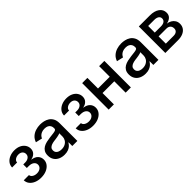

<svg xmlns="http://www.w3.org/2000/svg" viewBox="254 -1658 2778 2778"><g transform="rotate(-45 1643.0 -269.0)"><path d="M248.5 6.8Q189.5 6.8 142.8 -12.7Q96.2 -32.2 69.3 -66.7Q42.5 -101.1 41.5 -146H148.4Q149.9 -117.7 178.7 -99.1Q207.5 -80.6 248 -80.6Q292.5 -80.6 320.3 -103Q348.1 -125.5 348.1 -159.7Q348.1 -195.8 318.4 -218Q288.6 -240.2 237.3 -240.2H198.7V-313H237.3Q280.3 -313 307.9 -334Q335.4 -355 335.4 -390.1Q335.4 -423.3 312.3 -444.1Q289.1 -464.8 250.5 -464.8Q212.4 -464.8 184.3 -446Q156.2 -427.2 155.8 -396H53.2Q53.7 -441.4 80.1 -475.8Q106.4 -510.3 151.4 -529.8Q196.3 -549.3 251.5 -549.3Q308.6 -549.3 350.6 -529.1Q392.6 -508.8 415.5 -474.4Q438.5 -439.9 438.5 -397.9Q438.5 -350.1 408.2 -319.8Q377.9 -289.6 332.5 -282.2V-278.8Q395 -270 427.2 -235.6Q459.5 -201.2 459.5 -151.4Q459.5 -105.5 432.4 -69.8Q405.3 -34.2 357.9 -13.7Q310.5 6.8 248.5 6.8Z M723.6 11.7Q671.4 11.7 629.9 -7.3Q588.4 -26.4 564 -63.2Q539.6 -100.1 539.6 -153.8Q539.6 -199.7 557.4 -229.2Q575.2 -258.8 605.2 -276.4Q635.3 -293.9 672.6 -302.5Q710 -311 749 -315.9Q797.4 -321.8 827.4 -325.4Q857.4 -329.1 871.6 -337.4Q885.7 -345.7 885.7 -365.2V-368.2Q885.7 -397.9 873.8 -418.9Q861.8 -439.9 838.6 -451.2Q815.4 -462.4 780.8 -462.4Q746.1 -462.4 720.5 -451.4Q694.8 -440.4 679 -423.3Q663.1 -406.2 655.8 -387.2L554.7 -410.2Q571.8 -459.5 605.5 -490Q639.2 -520.5 684.6 -535.2Q730 -549.8 779.8 -549.8Q814.5 -549.8 851.6 -541.5Q888.7 -533.2 920.7 -512.5Q952.6 -491.7 972.7 -455.1Q992.7 -418.5 992.7 -361.3V0H888.7V-74.7H883.8Q873 -53.2 852.3 -33.4Q831.5 -13.7 799.8 -1Q768.1 11.7 723.6 11.7ZM747.1 -74.2Q791 -74.2 822 -91.3Q853 -108.4 869.4 -136.5Q885.7 -164.6 885.7 -196.3V-265.1Q880.4 -259.8 864.5 -255.1Q848.6 -250.5 828.1 -246.8Q807.6 -243.2 787.8 -240.5Q768.1 -237.8 754.9 -236.3Q724.6 -232.4 699.7 -223.1Q674.8 -213.9 659.9 -197Q645 -180.2 645 -151.9Q645 -126.5 658.2 -109.1Q671.4 -91.8 694.3 -83Q717.3 -74.2 747.1 -74.2Z M1311.5 6.8Q1252.4 6.8 1205.8 -12.7Q1159.2 -32.2 1132.3 -66.7Q1105.5 -101.1 1104.5 -146H1211.4Q1212.9 -117.7 1241.7 -99.1Q1270.5 -80.6 1311 -80.6Q1355.5 -80.6 1383.3 -103Q1411.1 -125.5 1411.1 -159.7Q1411.1 -195.8 1381.3 -218Q1351.6 -240.2 1300.3 -240.2H1261.7V-313H1300.3Q1343.3 -313 1370.8 -334Q1398.4 -355 1398.4 -390.1Q1398.4 -423.3 1375.2 -444.1Q1352.1 -464.8 1313.5 -464.8Q1275.4 -464.8 1247.3 -446Q1219.2 -427.2 1218.8 -396H1116.2Q1116.7 -441.4 1143.1 -475.8Q1169.4 -510.3 1214.4 -529.8Q1259.3 -549.3 1314.5 -549.3Q1371.6 -549.3 1413.6 -529.1Q1455.6 -508.8 1478.5 -474.4Q1501.5 -439.9 1501.5 -397.9Q1501.5 -350.1 1471.2 -319.8Q1440.9 -289.6 1395.5 -282.2V-278.8Q1458 -270 1490.2 -235.6Q1522.5 -201.2 1522.5 -151.4Q1522.5 -105.5 1495.4 -69.8Q1468.3 -34.2 1420.9 -13.7Q1373.5 6.8 1311.5 6.8Z M2007.3 -325.2V-232.4H1712.4V-325.2ZM1740.2 -542.5V0H1633.3V-542.5ZM2087.4 -542.5V0H1980.5V-542.5Z M2382.3 11.7Q2330.1 11.7 2288.6 -7.3Q2247.1 -26.4 2222.7 -63.2Q2198.2 -100.1 2198.2 -153.8Q2198.2 -199.7 2216.1 -229.2Q2233.9 -258.8 2263.9 -276.4Q2293.9 -293.9 2331.3 -302.5Q2368.7 -311 2407.7 -315.9Q2456.1 -321.8 2486.1 -325.4Q2516.1 -329.1 2530.3 -337.4Q2544.4 -345.7 2544.4 -365.2V-368.2Q2544.4 -397.9 2532.5 -418.9Q2520.5 -439.9 2497.3 -451.2Q2474.1 -462.4 2439.5 -462.4Q2404.8 -462.4 2379.2 -451.4Q2353.5 -440.4 2337.6 -423.3Q2321.8 -406.2 2314.5 -387.2L2213.4 -410.2Q2230.5 -459.5 2264.2 -490Q2297.9 -520.5 2343.3 -535.2Q2388.7 -549.8 2438.5 -549.8Q2473.1 -549.8 2510.3 -541.5Q2547.4 -533.2 2579.3 -512.5Q2611.3 -491.7 2631.3 -455.1Q2651.4 -418.5 2651.4 -361.3V0H2547.4V-74.7H2542.5Q2531.7 -53.2 2511 -33.4Q2490.2 -13.7 2458.5 -1Q2426.8 11.7 2382.3 11.7ZM2405.8 -74.2Q2449.7 -74.2 2480.7 -91.3Q2511.7 -108.4 2528.1 -136.5Q2544.4 -164.6 2544.4 -196.3V-265.1Q2539.1 -259.8 2523.2 -255.1Q2507.3 -250.5 2486.8 -246.8Q2466.3 -243.2 2446.5 -240.5Q2426.8 -237.8 2413.6 -236.3Q2383.3 -232.4 2358.4 -223.1Q2333.5 -213.9 2318.6 -197Q2303.7 -180.2 2303.7 -151.9Q2303.7 -126.5 2316.9 -109.1Q2330.1 -91.8 2353 -83Q2376 -74.2 2405.8 -74.2Z M2792.5 0V-542.5H3017.6Q3109.9 -542.5 3164.3 -503.7Q3218.8 -464.8 3218.8 -397.5Q3218.8 -351.1 3189.2 -322.8Q3159.7 -294.4 3108.4 -284.7Q3145 -280.3 3175.3 -262.9Q3205.6 -245.6 3223.9 -216.3Q3242.2 -187 3242.2 -147Q3242.2 -103.5 3219.7 -70.3Q3197.3 -37.1 3154.8 -18.6Q3112.3 0 3052.7 0ZM2893.1 -90.3H3052.2Q3091.3 -90.3 3113.3 -108.6Q3135.3 -127 3135.3 -158.7Q3135.3 -196.3 3113.3 -217.3Q3091.3 -238.3 3052.2 -238.3H2893.1ZM2893.1 -316.4H3019Q3064 -316.4 3088.9 -335Q3113.8 -353.5 3113.8 -385.7Q3113.8 -416.5 3088.1 -434.1Q3062.5 -451.7 3017.6 -451.7H2893.1Z"/></g></svg>

Font: Inter 16pt Medium
Style: Regular
Weight: 500
Version: Version 4.001;git-66647c0bb